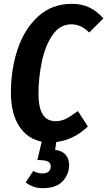

<svg xmlns="http://www.w3.org/2000/svg" viewBox="-20 -728 560 1003"><path d="M181 -237Q181 -95 270 -95Q300 -95 325.5 -108Q351 -121 387 -148L439 -67Q365 3 274 14L268 55Q304 59 322.5 80Q341 101 341 135Q341 182 307.5 218.5Q274 255 204 255Q176 255 153 246.5Q130 238 114 225L154 165Q177 178 202 178Q222 178 233.5 168.5Q245 159 245 141Q245 123 229.5 115.5Q214 108 175 108L198 12Q123 -3 80 -69Q37 -135 37 -245Q37 -365 72 -470.5Q107 -576 179 -642Q251 -708 355 -708Q408 -708 448 -688.5Q488 -669 520 -632L446 -558Q403 -601 353 -601Q293 -601 254.5 -545Q216 -489 198.5 -405.5Q181 -322 181 -237Z"/></svg>

Font: Fira Sans Extra Condensed SemiBold
Style: Italic
Weight: 600
Width: 3
Italic angle: -8°
Designer: Carrois Corporate & Edenspiekermann AG
Foundry: Carrois Corporate GbR & Edenspiekermann AG
Version: Version 4.203